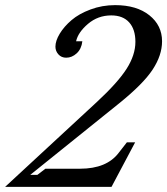

<svg xmlns="http://www.w3.org/2000/svg" viewBox="-79 -729 652 749"><path d="M39.1 -46.9H66.9L98.1 -70.8H232.9Q337.9 -70.8 384.8 -133.8L416 -173.8H448.2L356 0H-59.1L298.8 -331.1Q379.9 -406.2 414.6 -460.2Q449.2 -514.2 449.2 -565.9Q449.2 -614.7 424.8 -641.8Q400.4 -668.9 355 -668.9Q303.2 -668.9 264.4 -636Q225.6 -603 217.8 -567.9H242.2Q238.8 -538.1 220.2 -521Q201.7 -503.9 179.2 -503.9Q160.6 -503.9 148.9 -516.8Q137.2 -529.8 137.2 -546.9Q137.2 -569.8 154.1 -597.7Q170.9 -625.5 200 -650.4Q229 -675.3 274.2 -692.1Q319.3 -709 370.1 -709Q454.1 -709 503.7 -669.4Q553.2 -629.9 553.2 -567.9Q553.2 -513.7 516.6 -457.8Q480 -401.9 386.2 -326.2Z"/></svg>

Font: Redaction
Style: Italic
Weight: 400
Designer: Jeremy Mickel / Forest Young
Foundry: MCKL
Version: Version 2.001;hotconv 1.0.113;makeotfexe 2.5.65598 DEVELOPME